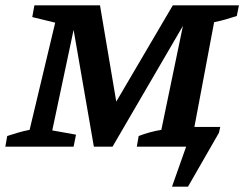

<svg xmlns="http://www.w3.org/2000/svg" viewBox="-32 -550 916 720"><path d="M-12 0 -5 -40Q17 -47 37 -53Q57 -59 79 -63L175 -465L89 -486L97 -530H343L404 -169L616 -530H864L856 -490Q834 -483 813.5 -477Q793 -471 771 -467L697 -74H794L789 -52L673 150H613L666 0H481L488 -40Q509 -48 531 -54Q553 -60 573 -63L654 -453L390 0H320L244 -438L164 -61L253 -45L244 0Z"/></svg>

Font: Piazzolla SC SemiBold
Style: Italic
Weight: 600
Italic angle: -11.3°
Designer: Juan Pablo del Peral
Foundry: Huerta Tipografica
Version: Version 1.330